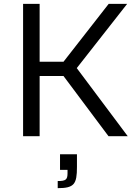

<svg xmlns="http://www.w3.org/2000/svg" viewBox="-20 -708 711 998"><path d="M100 -688V0H186V-313H310L544 0H644L379 -354L641 -688H545L310 -387H186V-688ZM280 233V270C366 270 380 249 380 160V94H292V175H331V192C331 226 322 233 280 233Z"/></svg>

Font: Saira UNSAM
Style: Regular
Weight: 400
Designer: Hector Gatti with collaboration of the Omnibus-Type team
Foundry: Omnibus-Type
Version: Version 0.072;PS 000.072;hotconv 1.0.88;makeotf.lib2.5.64775